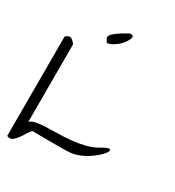

<svg xmlns="http://www.w3.org/2000/svg" viewBox="-214 -1054 1064 1167"><g transform="rotate(30 318.0 -470.5)"><path d="M16.6 -711.9Q16.6 -714.8 20.5 -717.8Q24.4 -720.7 29.8 -723.6Q35.2 -726.6 41 -728Q46.9 -729.5 50.8 -728.5Q54.7 -727.5 60.5 -723.1Q66.4 -718.8 71.8 -713.9Q77.1 -709 81.1 -703.6Q85 -698.2 85 -695.3V-153.3Q96.7 -168 124.5 -173.3Q152.3 -178.7 190.4 -180.7Q228.5 -182.6 273.9 -183.1Q319.3 -183.6 366.2 -188Q413.1 -192.4 458.5 -203.6Q503.9 -214.8 542 -237.3Q578.1 -258.8 591.3 -259.3Q604.5 -259.8 600.6 -247.1Q596.7 -234.4 577.1 -213.9Q557.6 -193.4 528.8 -172.9Q500 -152.3 463.9 -136.7Q427.7 -121.1 389.6 -119.1Q379.9 -118.2 360.4 -118.2Q340.8 -118.2 315.4 -117.7Q290 -117.2 262.7 -117.7Q235.4 -118.2 210 -118.2H165Q145.5 -118.2 135.7 -119.1Q124 -110.4 111.8 -89.4Q99.6 -68.4 85.4 -48.8Q71.3 -29.3 54.7 -17.6Q38.1 -5.9 16.6 -16.6ZM257.8 -808.6Q251 -820.3 245.1 -829.6Q239.3 -838.9 245.1 -851.1Q251 -863.3 273.9 -880.9Q296.9 -898.4 347.7 -926.8Q366.2 -931.6 372.1 -924.8Q377.9 -918 373.5 -905.3Q369.1 -892.6 357.4 -876Q345.7 -859.4 329.1 -844.7Q312.5 -830.1 293.9 -819.8Q275.4 -809.6 257.8 -808.6Z"/></g></svg>

Font: Over the Rainbow
Style: Regular
Weight: 400
Designer: Kimberly Geswein
Foundry: Kimberly Geswein
Version: Version 1.002 2010